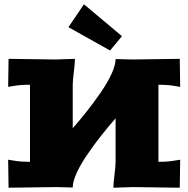

<svg xmlns="http://www.w3.org/2000/svg" viewBox="-20 -876 880 897"><path d="M18.1 -129.9 42 -126Q73.2 -120.1 120.1 -120.1V-480Q73.2 -480 42 -474.1L18.1 -470.2L20 -601.1L240.2 -598.1L330.1 -601.1Q330.1 -580.6 325 -540.3Q319.8 -500 319.8 -480V-276.9Q355 -316.9 385.7 -356Q416.5 -395 449 -441.7Q481.4 -488.3 500.7 -530Q520 -571.8 520 -600.1L600.1 -598.1L819.8 -601.1L821.8 -470.2L797.9 -474.1Q766.6 -480 720.2 -480V-120.1Q766.6 -120.1 797.9 -126L821.8 -129.9L819.8 1L600.1 -2L509.8 1Q509.8 -19.5 514.9 -59.8Q520 -100.1 520 -120.1V-323.2Q484.9 -283.2 454.1 -244.1Q423.3 -205.1 390.9 -158.4Q358.4 -111.8 339.1 -70.1Q319.8 -28.3 319.8 0L240.2 -2L20 1ZM299.8 -749 372.1 -856 549.8 -707 494.1 -640.1Z"/></svg>

Font: Zantroke
Style: Regular
Weight: 500
Foundry: gluk
Version: Version 0.36